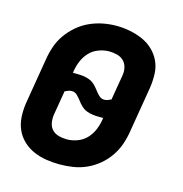

<svg xmlns="http://www.w3.org/2000/svg" viewBox="-87 -620 674 708"><g transform="rotate(15 250.0 -266.0)"><path d="M202 8Q176 8 150.5 4Q125 0 102 -10Q79 -20 61 -37Q43 -54 33 -76.5Q23 -99 21.5 -125Q20 -151 24 -178L53 -352Q57 -378 65.5 -403Q74 -428 89.5 -450Q105 -472 126 -490Q147 -508 171.5 -519Q196 -530 221.5 -535Q247 -540 273 -540Q299 -540 324.5 -535Q350 -530 373 -520Q396 -510 414 -493Q432 -476 442.5 -453.5Q453 -431 454 -405Q455 -379 451 -352L422 -178Q418 -152 409.5 -127Q401 -102 385.5 -79.5Q370 -57 349 -39.5Q328 -22 303.5 -11Q279 0 253 4Q227 8 202 8ZM299 -265Q306 -265 312.5 -267.5Q319 -270 325 -273L341 -368Q344 -384 340.5 -399Q337 -414 327 -424Q317 -434 302 -438Q287 -442 271 -442Q252 -442 231.5 -434.5Q211 -427 196.5 -411.5Q182 -396 174 -376.5Q166 -357 163 -337L162 -331Q165 -331 168.5 -331Q172 -331 176 -331Q189 -331 201.5 -329.5Q214 -328 225.5 -323.5Q237 -319 246 -310.5Q255 -302 262 -292.5Q269 -283 278 -274Q287 -265 299 -265ZM203 -88Q223 -88 243.5 -95.5Q264 -103 278.5 -118.5Q293 -134 301 -153.5Q309 -173 312 -193L313 -199Q310 -199 306.5 -199Q303 -199 299 -199Q287 -199 274 -200.5Q261 -202 249.5 -206.5Q238 -211 229 -219.5Q220 -228 213 -237.5Q206 -247 197 -256Q188 -265 176 -265Q169 -265 162.5 -262.5Q156 -260 150 -257L134 -162Q132 -146 135 -131Q138 -116 148 -106Q158 -96 173 -92Q188 -88 203 -88Z"/></g></svg>

Font: Iosevka Curly Oblique
Style: Bold
Weight: 700
Italic angle: -9°
Monospace: yes
Designer: Belleve Invis
Foundry: Belleve Invis
Version: Version 11.1.0; ttfautohint (v1.8.3)